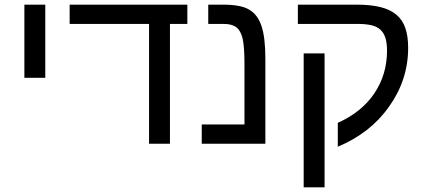

<svg xmlns="http://www.w3.org/2000/svg" viewBox="-20 -619 1833 827"><path d="M85 -599H175V-284H85Z M712 0H622V-516H280V-599H787V-516H712Z M1123 0H849V-83H1033V-342Q1033 -418 1025 -453Q1017 -487 998 -501.5Q979 -516 943 -516H877V-599H940Q1019 -599 1054 -577Q1090 -556 1106.5 -506.5Q1123 -457 1123 -367Z M1378 -389V188H1288V-389ZM1263 -599H1516Q1576 -599 1618.5 -588.5Q1661 -578 1687.5 -555.5Q1714 -533 1726 -498Q1738 -463 1738 -413Q1738 -275 1656 -160Q1576 -46 1435 13V-90Q1538 -136 1592.5 -217Q1647 -298 1647 -401Q1647 -434 1640 -456Q1633 -478 1618 -491.5Q1603 -505 1579 -510.5Q1555 -516 1520 -516H1263Z"/></svg>

Font: Libra Sans
Style: Regular
Weight: 400
Foundry: Context Ltd
Version: Version 1.000; ttfautohint (v1.3)